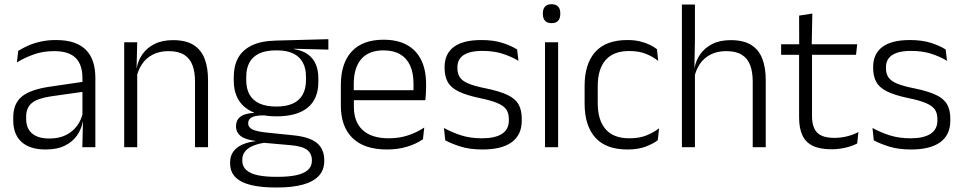

<svg xmlns="http://www.w3.org/2000/svg" viewBox="-20 -684 4472 892"><path d="M362.5 0 365.5 -121.5 363 -131V-288.5V-321Q363 -384 331.2 -415.2Q299.5 -446.5 231.5 -446.5Q178.5 -446.5 135 -430.5Q91.5 -414.5 58.5 -394L64.5 -447.5Q82.5 -459 108 -470.8Q133.5 -482.5 166.8 -490.2Q200 -498 240 -498Q289 -498 323.8 -486Q358.5 -474 380.5 -451Q402.5 -428 412.8 -395.5Q423 -363 423 -322.5V0ZM191.5 10.5Q119 10.5 80.2 -24.5Q41.5 -59.5 41.5 -125V-138Q41.5 -202.5 81.2 -235.2Q121 -268 210 -281L373 -305L376 -259L217.5 -236.5Q155.5 -227.5 128.5 -205.8Q101.5 -184 101.5 -141.5V-132.5Q101.5 -87.5 129 -64Q156.5 -40.5 209.5 -40.5Q255 -40.5 287.2 -57Q319.5 -73.5 339.2 -101.2Q359 -129 365.5 -163.5L377.5 -120.5H365Q359 -86 338.8 -56Q318.5 -26 282.2 -7.8Q246 10.5 191.5 10.5Z M886 0V-306Q886 -349.5 874.2 -381Q862.5 -412.5 835.5 -429.5Q808.5 -446.5 763 -446.5Q721 -446.5 690 -430.5Q659 -414.5 640 -386.5Q621 -358.5 614 -322.5L601.5 -367.5H615Q621.5 -403.5 642.2 -432.8Q663 -462 698.2 -479.8Q733.5 -497.5 784 -497.5Q843 -497.5 878.5 -475.5Q914 -453.5 930.2 -412.2Q946.5 -371 946.5 -312V0ZM557 0V-487.5H617.5L614.5 -367L617.5 -364V0Z M1264.5 -143.5Q1168.5 -143.5 1117.2 -186.2Q1066 -229 1066 -310V-327Q1066 -377 1085.8 -414Q1105.5 -451 1149 -472.5Q1192.5 -494 1263 -495.5L1505.5 -502V-453.5L1345.5 -457.5V-456Q1386 -449.5 1411 -431Q1436 -412.5 1447.5 -384.5Q1459 -356.5 1459 -320.5V-303.5Q1459 -225 1409.8 -184.2Q1360.5 -143.5 1264.5 -143.5ZM1261.5 137.5H1272Q1320 137.5 1355 130.2Q1390 123 1409.5 106.5Q1429 90 1429 62.5V61Q1429 29.5 1406.5 12.2Q1384 -5 1330 -9.5L1195 -21.5L1216 -22Q1183.5 -17.5 1158.8 -8Q1134 1.5 1119.8 18Q1105.5 34.5 1105.5 59.5V60.5Q1105.5 89.5 1125 106.5Q1144.5 123.5 1179.5 130.5Q1214.5 137.5 1261.5 137.5ZM1258 187Q1194.5 187 1147.5 176Q1100.5 165 1074.8 140.2Q1049 115.5 1049 73.5V71.5Q1049 40 1064.8 19.2Q1080.5 -1.5 1107.5 -13Q1134.5 -24.5 1166.5 -28L1166 -29.5Q1119.5 -35.5 1098 -52.2Q1076.5 -69 1076.5 -97V-97.5Q1076.5 -116 1085.2 -129.5Q1094 -143 1112.5 -150.5Q1131 -158 1160.5 -159.5V-168.5L1241 -147L1203 -148Q1163.5 -147.5 1148.2 -138.2Q1133 -129 1133 -111.5V-111Q1133 -92 1153.5 -82.2Q1174 -72.5 1224.5 -67.5L1342 -55.5Q1418 -48 1452.2 -19.8Q1486.5 8.5 1486.5 61V63Q1486.5 107 1460 134.2Q1433.5 161.5 1385 174.2Q1336.5 187 1271 187ZM1264 -189Q1309.5 -189 1340 -202.8Q1370.5 -216.5 1386 -244Q1401.5 -271.5 1401.5 -311V-328.5Q1401.5 -367.5 1386.2 -394.8Q1371 -422 1341.2 -436Q1311.5 -450 1266.5 -450H1263Q1213.5 -450 1182.8 -434.8Q1152 -419.5 1138 -392Q1124 -364.5 1124 -328V-311.5Q1124 -271.5 1139.5 -244.2Q1155 -217 1186 -203Q1217 -189 1264 -189Z M1778 10.5Q1672.5 10.5 1618 -42.5Q1563.5 -95.5 1563.5 -193.5V-288.5Q1563.5 -390.5 1614.2 -445Q1665 -499.5 1762 -499.5Q1827 -499.5 1871 -475Q1915 -450.5 1937.2 -404.5Q1959.5 -358.5 1959.5 -294V-276.5Q1959.5 -262 1958.5 -247.5Q1957.5 -233 1956 -218.5H1900Q1901 -240.5 1901 -260.2Q1901 -280 1901 -296.5Q1901 -345.5 1885.2 -379.8Q1869.5 -414 1838.8 -432Q1808 -450 1762 -450Q1693.5 -450 1658.5 -409.8Q1623.5 -369.5 1623.5 -293.5V-246L1624 -238V-187.5Q1624 -154 1633.8 -127Q1643.5 -100 1663.8 -80.8Q1684 -61.5 1714.8 -51.5Q1745.5 -41.5 1786.5 -41.5Q1834 -41.5 1874.8 -54.8Q1915.5 -68 1951 -91.5L1945 -37Q1914 -15.5 1871.5 -2.5Q1829 10.5 1778 10.5ZM1595 -218.5V-265H1942.5V-218.5Z M2222 10.5Q2163 10.5 2120 -3Q2077 -16.5 2048.5 -32L2042.5 -89.5Q2078.5 -69.5 2121.5 -55.5Q2164.5 -41.5 2219.5 -41.5Q2280 -41.5 2312 -62.2Q2344 -83 2344 -124V-131Q2344 -157.5 2332.5 -174.8Q2321 -192 2291.5 -204.8Q2262 -217.5 2208 -228.5Q2146.5 -241.5 2111 -258.8Q2075.5 -276 2060.5 -302.5Q2045.5 -329 2045.5 -368V-373Q2045.5 -433.5 2088.2 -465.8Q2131 -498 2216.5 -498Q2273.5 -498 2315 -484.5Q2356.5 -471 2382.5 -454L2388.5 -401.5Q2356.5 -421 2315.5 -434.2Q2274.5 -447.5 2221.5 -447.5Q2181 -447.5 2155.2 -438.5Q2129.5 -429.5 2117.2 -412.5Q2105 -395.5 2105 -372.5V-368Q2105 -342 2116.5 -324.8Q2128 -307.5 2157 -295.5Q2186 -283.5 2237 -273.5Q2300 -260.5 2336.5 -243.5Q2373 -226.5 2388.5 -200Q2404 -173.5 2404 -132.5V-123.5Q2404 -57.5 2357.5 -23.5Q2311 10.5 2222 10.5Z M2512 0V-487.5H2573V0ZM2542.5 -576.5Q2522.5 -576.5 2512.2 -587.5Q2502 -598.5 2502 -619V-622.5Q2502 -642.5 2512.2 -653.5Q2522.5 -664.5 2542.5 -664.5Q2563 -664.5 2573 -653.5Q2583 -642.5 2583 -622.5V-619Q2583 -598.5 2573 -587.5Q2563 -576.5 2542.5 -576.5Z M2895 10.5Q2795 10.5 2745.5 -45Q2696 -100.5 2696 -203V-285Q2696 -387.5 2745.5 -442.8Q2795 -498 2895 -498Q2927.5 -498 2953.2 -491.8Q2979 -485.5 2999 -475.8Q3019 -466 3032 -455.5L3038 -401Q3014.5 -420 2981.8 -433.5Q2949 -447 2903 -447Q2830 -447 2793.5 -405Q2757 -363 2757 -284V-204.5Q2757 -126 2793.5 -83.8Q2830 -41.5 2903.5 -41.5Q2950.5 -41.5 2984 -55.2Q3017.5 -69 3042 -88L3036 -32.5Q3015 -16.5 2980 -3Q2945 10.5 2895 10.5Z M3477 0V-306Q3477 -349.5 3465.2 -381Q3453.5 -412.5 3426.5 -429.5Q3399.5 -446.5 3354 -446.5Q3312 -446.5 3281 -430.5Q3250 -414.5 3231.2 -386.5Q3212.5 -358.5 3205.5 -323L3190 -367.5H3206.5Q3213 -403.5 3233.8 -432.8Q3254.5 -462 3289.5 -479.8Q3324.5 -497.5 3375 -497.5Q3434 -497.5 3469.5 -475.5Q3505 -453.5 3521.2 -412.2Q3537.5 -371 3537.5 -312V0ZM3148 0V-663H3208.5V-501L3206 -361L3208.5 -356V0Z M3843 9.5Q3789.5 9.5 3756.2 -6.5Q3723 -22.5 3707.8 -55.5Q3692.5 -88.5 3692.5 -137.5V-455.5H3752.5V-144.5Q3752.5 -93 3776.2 -68.2Q3800 -43.5 3856.5 -43.5Q3886.5 -43.5 3914.8 -50.5Q3943 -57.5 3968 -70.5L3962.5 -17.5Q3939 -5 3907.5 2.2Q3876 9.5 3843 9.5ZM3609 -429.5V-478.5H3962.5L3957 -429.5ZM3693 -471.5 3692.5 -611.5 3754 -621 3751 -471.5Z M4213 10.5Q4154 10.5 4111 -3Q4068 -16.5 4039.5 -32L4033.5 -89.5Q4069.5 -69.5 4112.5 -55.5Q4155.5 -41.5 4210.5 -41.5Q4271 -41.5 4303 -62.2Q4335 -83 4335 -124V-131Q4335 -157.5 4323.5 -174.8Q4312 -192 4282.5 -204.8Q4253 -217.5 4199 -228.5Q4137.5 -241.5 4102 -258.8Q4066.5 -276 4051.5 -302.5Q4036.5 -329 4036.5 -368V-373Q4036.5 -433.5 4079.2 -465.8Q4122 -498 4207.5 -498Q4264.5 -498 4306 -484.5Q4347.5 -471 4373.5 -454L4379.5 -401.5Q4347.5 -421 4306.5 -434.2Q4265.5 -447.5 4212.5 -447.5Q4172 -447.5 4146.2 -438.5Q4120.5 -429.5 4108.2 -412.5Q4096 -395.5 4096 -372.5V-368Q4096 -342 4107.5 -324.8Q4119 -307.5 4148 -295.5Q4177 -283.5 4228 -273.5Q4291 -260.5 4327.5 -243.5Q4364 -226.5 4379.5 -200Q4395 -173.5 4395 -132.5V-123.5Q4395 -57.5 4348.5 -23.5Q4302 10.5 4213 10.5Z"/></svg>

Font: Anek Tamil Medium Light
Style: Regular
Weight: 300
Version: Version 1.003